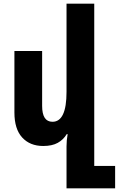

<svg xmlns="http://www.w3.org/2000/svg" viewBox="-20 -780 643 1039"><path d="M490 118H603V239H340V12Q340 -4 341.5 -21Q343 -38 346 -54H341Q323 -24 292.5 -7Q262 10 214 10Q142 10 100 -36Q58 -82 58 -171V-504H208V-207Q208 -121 264 -121Q340 -121 340 -283V-760H490Z"/></svg>

Font: Noto Sans Armenian Condensed ExtraBold
Style: Regular
Weight: 800
Width: 3
Designer: Monotype Design Team
Foundry: Monotype Imaging Inc.
Version: Version 2.008; ttfautohint (v1.8.4.7-5d5b)